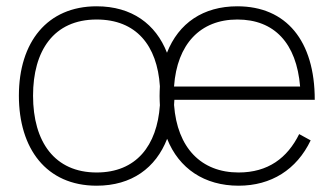

<svg xmlns="http://www.w3.org/2000/svg" viewBox="-20 -575 1063 610"><path d="M287 15C398.5 15 475 -41.5 511 -134C548.5 -39.5 629.5 15 738 15C841.5 15 922.5 -36 967 -129L930.5 -149C893 -73 831.5 -27 738 -27C619 -27 543 -105.5 533 -241.5C533.5 -247 533.5 -252.5 534 -258H980C980 -445.5 889.5 -555 734 -555C625.5 -555 547.5 -501.5 510.5 -407.5C475 -498.5 399 -555 287 -555C130 -555 40 -441 40 -271C40 -103 127 15 287 15ZM287 -27C154 -27 85 -124 85 -271C85 -413 150 -513 287 -513C412.5 -513 479.5 -431 488 -301C487.5 -291 487 -280.5 487 -270C487 -260 487.5 -250 488 -240.5C479 -112.5 413 -27 287 -27ZM533 -300V-301C542.5 -434.5 616 -513 734 -513C851.5 -513 922 -438 933.5 -300Z"/></svg>

Font: Vela Sans ExtLt
Style: Regular
Weight: 200
Designer: Principal design: Mikhail Sharanda - project Manrope.
Design modification: Ravid Balaliev
Foundry: Mikhail Sharanda
Version: Version 1.001